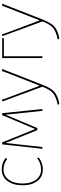

<svg xmlns="http://www.w3.org/2000/svg" viewBox="716 -1212 687 2158"><g transform="rotate(-90 1059.0 -133.5)"><path d="M232 -457Q306 -457 361 -415L354 -398H348Q296 -437 232 -437Q161 -437 118 -378.5Q75 -320 75 -222Q75 -128 117.5 -71.5Q160 -15 232 -15Q303 -15 359 -58L365 -56L363 -38Q305 5 231 5Q151 5 103 -57Q55 -119 55 -222Q55 -329 103.5 -393Q152 -457 232 -457Z M465 0 515 -452H537L566 -380L685 -86H689L816 -387L843 -452H865L912 0H892L876 -145L849 -409H846L698 -57H675L533 -409H530L502 -156L485 0Z M1018 -454 1032 -409 1172 -36H1177L1323 -409L1338 -452H1362L1185 0Q1147 98 1104 135.5Q1061 173 974 190H969Q965 186 961 178V172Q1048 154 1089 120.5Q1130 87 1163 0L997 -450Z M1485 0V-452H1708L1711 -449L1707 -433H1505V0Z M1752 -454 1766 -409 1906 -36H1911L2057 -409L2072 -452H2096L1919 0Q1881 98 1838 135.5Q1795 173 1708 190H1703Q1699 186 1695 178V172Q1782 154 1823 120.5Q1864 87 1897 0L1731 -450Z"/></g></svg>

Font: Alegreya Sans SC Thin
Style: Regular
Weight: 100
Designer: Juan Pablo del Peral
Foundry: Huerta Tipografica
Version: Version 2.007